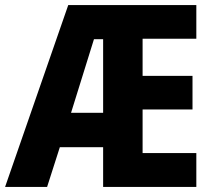

<svg xmlns="http://www.w3.org/2000/svg" viewBox="-22 -800 839 754"><path d="M749 -66H383V-222H213L163 -66H-2L246 -780H749V-648H538V-502H734V-370H538V-199H749ZM257 -357H383V-646H347Z"/></svg>

Font: Noto Sans Malayalam UI Condensed ExtraBold
Style: Regular
Weight: 800
Width: 3
Designer: Jelle Bosma - Monotype Design Team
Foundry: Monotype Imaging Inc.
Version: Version 2.104; ttfautohint (v1.8.4.7-5d5b)